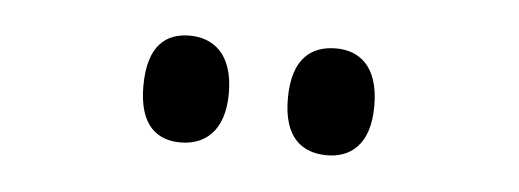

<svg xmlns="http://www.w3.org/2000/svg" viewBox="-25 -786 508 188"><g transform="rotate(5 228.5 -692.5)"><path d="M300 -640C322 -640 342 -653 342 -692C342 -732 322 -745 300 -745C276 -745 257 -732 257 -692C257 -653 276 -640 300 -640ZM156 -640C178 -640 199 -653 199 -692C199 -732 178 -745 156 -745C133 -745 115 -732 115 -692C115 -653 133 -640 156 -640Z"/></g></svg>

Font: Noto Serif Sinhala ExtraCondensed
Style: Regular
Weight: 400
Width: 2
Designer: Jelle Bosma - Monotype Design Team
Foundry: Monotype Imaging Inc.
Version: Version 2.007